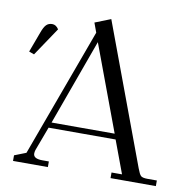

<svg xmlns="http://www.w3.org/2000/svg" viewBox="-80 -792 873 872"><g transform="rotate(10 357.0 -356.0)"><path d="M22 -502 56.2 -594.2Q65.9 -621.6 76.4 -632.3Q86.9 -643.1 104 -643.1Q121.6 -643.1 133.8 -624L45.9 -493.2ZM36.1 0V-25.9L89.8 -46.9L307.1 -639.2L291 -683.1L363.8 -711.9L604 -65.9Q613.3 -40.5 620.8 -33.2Q628.4 -25.9 651.9 -25.9H694.8V0H485.8V-25.9H534.2L478 -176.8H168.9L127.9 -66.9Q125 -58.1 125 -49.8Q125 -25.9 167 -25.9H196.8V0ZM178.2 -202.1H469.2L321.8 -598.1Z"/></g></svg>

Font: Dihjauti
Style: Regular
Weight: 400
Designer: T. Christopher White
Version: Version 3.0.0